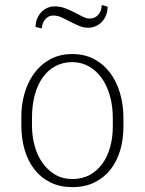

<svg xmlns="http://www.w3.org/2000/svg" viewBox="-20 -747 585 777"><path d="M109.4 -239.3Q109.4 -197.3 119.9 -158.2Q130.4 -119.1 151.1 -89.1Q171.9 -59.1 202.4 -40.8Q232.9 -22.5 273.4 -22.5Q313.5 -22.5 344 -39.6Q374.5 -56.6 395 -85.4Q415.5 -114.3 426 -152.8Q436.5 -191.4 436.5 -234.4V-269.5Q436.5 -319.3 424.3 -361.1Q412.1 -402.8 390.4 -432.6Q368.7 -462.4 338.4 -479Q308.1 -495.6 272.5 -495.6Q234.4 -495.6 204.1 -479.2Q173.8 -462.9 152.8 -433.3Q131.8 -403.8 120.6 -362.1Q109.4 -320.3 109.4 -269.5ZM66.4 -269.5Q65.4 -319.3 78.4 -366Q91.3 -412.6 117.2 -448.7Q143.1 -484.9 182.1 -506.6Q221.2 -528.3 272.5 -528.3Q321.8 -528.3 360.4 -508.1Q398.9 -487.8 425.3 -452.6Q451.7 -417.5 465.6 -370.4Q479.5 -323.2 479.5 -269.5V-234.4Q479.5 -183.1 466.3 -138.4Q453.1 -93.8 427 -60.8Q400.9 -27.8 362.3 -8.8Q323.7 10.3 273.4 10.3Q223.6 10.3 185.1 -8.3Q146.5 -26.9 120.1 -60.3Q93.8 -93.8 80.1 -139.4Q66.4 -185.1 66.4 -239.3ZM415.5 -720.2Q415.5 -701.7 409.4 -686Q403.3 -670.4 392.6 -658.9Q381.8 -647.5 367.4 -641.1Q353 -634.8 336.9 -634.8Q317.4 -634.8 299.3 -642.6Q281.2 -650.4 263.9 -659.4Q246.6 -668.5 230 -676.3Q213.4 -684.1 196.8 -684.1Q183.6 -684.1 174.6 -678.5Q165.5 -672.9 159.9 -664.8Q154.3 -656.7 151.9 -647.7Q149.4 -638.7 149.4 -632.3L124 -637.7Q124 -656.2 130.4 -671.6Q136.7 -687 147.2 -698Q157.7 -709 171.6 -715.1Q185.5 -721.2 200.7 -721.2Q224.1 -721.2 244.1 -713.4Q264.2 -705.6 281.7 -696.5Q299.3 -687.5 314.5 -679.7Q329.6 -671.9 342.8 -671.9Q364.3 -671.9 377.9 -687.5Q391.6 -703.1 391.6 -726.6Z"/></svg>

Font: Ufes Sans Thin
Style: Regular
Weight: 100
Designer: Ricardo Esteves & Thais Bronze
Foundry: ProDesignUfes - Ricardo Esteves, Thais Bronze (This is a derivative work, based on Roboto family, by Christian Robertson
Version: Version 2.0